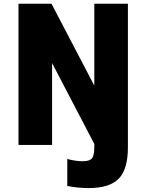

<svg xmlns="http://www.w3.org/2000/svg" viewBox="-20 -752 757 999"><path d="M470.7 -306.6V-732.4H645.5V14.6Q645.5 128.9 597.7 177.7Q549.8 226.6 441.4 226.6Q387.7 226.6 330.1 215.8V75.2Q374 86.9 410.2 86.9Q446.3 86.9 458.5 71.8Q470.7 56.6 470.7 12.7V-2.9L251 -423.8V2H76.2V-732.4H248Z"/></svg>

Font: Gen Shin Gothic Heavy
Style: Bold
Weight: 900
Designer: [Source Han Sans]
Ryoko NISHIZUKA  (kana & ideographs); Paul D. Hunt (Latin, Greek & Cyrillic); Wenlong ZHANG  (bopomofo
Version: Version 1.002.20150607